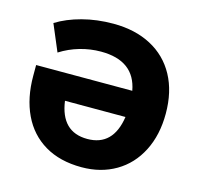

<svg xmlns="http://www.w3.org/2000/svg" viewBox="-107 -844 1002 970"><g transform="rotate(15 394.0 -359.0)"><path d="M45.9 -371.1V-427.7H548.8Q521.5 -578.1 345.7 -578.1Q290 -578.1 235.8 -562.5Q181.6 -546.9 133.8 -516.6L75.2 -655.3Q131.8 -690.4 207.5 -710.4Q283.2 -730.5 370.1 -730.5Q483.4 -730.5 567.4 -686Q651.4 -641.6 696.8 -558.1Q742.2 -474.6 742.2 -359.4Q742.2 -248 699.2 -163.6Q656.2 -79.1 578.6 -33.7Q501 11.7 400.4 11.7Q287.1 11.7 207.5 -35.6Q127.9 -83 86.9 -169.4Q45.9 -255.9 45.9 -371.1ZM391.6 -133.8Q526.4 -133.8 549.8 -291H233.4Q254.9 -133.8 391.6 -133.8Z"/></g></svg>

Font: Min Sans Black
Style: Regular
Weight: 900
Designer: Jinseong-Kim, NotoSansCJK, Nunito
Foundry: Jinseong-Kim
Version: Version 1.000